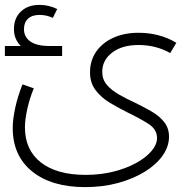

<svg xmlns="http://www.w3.org/2000/svg" viewBox="-22 -535 781 785"><path d="M-2 -306V-347H63Q35 -375 35 -416Q35 -461 63.5 -488Q92 -515 139 -515Q178 -515 212 -498L194 -462Q168 -474 140 -474Q109 -474 92.5 -458.5Q76 -443 76 -416Q76 -384 102 -365.5Q128 -347 180 -347H232V-306ZM326 230Q189 230 109.5 166Q30 102 30 -12Q30 -46 40 -93Q50 -140 70 -190L116 -174Q98 -129 89 -87Q80 -45 80 -14Q80 78 145 129Q210 180 328 180Q388 180 440.5 167Q493 154 533.5 132Q574 110 597 83Q620 56 620 29Q620 -6 585 -28.5Q550 -51 500 -75Q464 -93 428.5 -114Q393 -135 369.5 -165.5Q346 -196 346 -239Q346 -287 371 -323.5Q396 -360 441 -380.5Q486 -401 544 -401Q631 -401 699 -360L674 -318Q616 -351 544 -351Q477 -351 436.5 -320Q396 -289 396 -241Q396 -210 415 -188Q434 -166 464.5 -148.5Q495 -131 530 -115Q565 -98 596.5 -80Q628 -62 648.5 -37Q669 -12 669 24Q669 64 643 101Q617 138 570 167Q523 196 461 213Q399 230 326 230Z"/></svg>

Font: Readex Pro ExtraLight
Style: Regular
Weight: 200
Designer: Bonnie Shaver-Troup, Thomas Jockin
Foundry: Lexend
Version: Version 1.203; ttfautohint (v1.8.3)